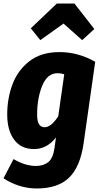

<svg xmlns="http://www.w3.org/2000/svg" viewBox="-23 -847 567 1091"><path d="M518 -496 452 -32Q433 101 369.5 162.5Q306 224 185 224Q135 224 86 208.5Q37 193 -3 166L54 57Q120 96 181 96Q224 96 251.5 74Q279 52 287 -9L295 -66Q244 0 170 0Q97 0 57.5 -53Q18 -106 18 -197Q18 -288 48 -368Q78 -448 144.5 -499.5Q211 -551 315 -551Q421 -551 518 -496ZM188 -197Q188 -157 199 -140.5Q210 -124 231 -124Q267 -124 308 -186L342 -425Q323 -431 304 -431Q246 -431 217 -360Q188 -289 188 -197ZM152 -686 300 -827H400L513 -682L444 -619L338 -713L206 -619Z"/></svg>

Font: Fira Sans Condensed ExtraBold
Style: Italic
Weight: 800
Width: 3
Italic angle: -8°
Designer: bBox Type GmbH & Carrois Corporate GbR & Edenspiekermann AG
Foundry: bBox Type GmbH & Carrois Corporate GbR & Edenspiekermann AG
Version: Version 4.301